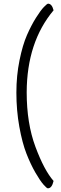

<svg xmlns="http://www.w3.org/2000/svg" viewBox="-20 -825 334 1043"><path d="M125 -324Q125 -155 172.5 -27.5Q220 100 271 158Q262 198 240 198Q234 198 216 177.5Q198 157 172.5 113Q147 69 124 10.5Q101 -48 85 -136.5Q69 -225 69 -322Q69 -414 86 -497.5Q103 -581 126.5 -634.5Q150 -688 175.5 -728.5Q201 -769 218.5 -787Q236 -805 241 -805Q262 -805 271 -769Q126 -596 125 -324Z"/></svg>

Font: Yanone Kaffeesatz Light
Style: Regular
Weight: 300
Designer: Yanone (Cyrillic: Daniel Pouzeot)
Foundry: Yanone
Version: Version 1.003;PS 001.003;hotconv 1.0.88;makeotf.lib2.5.64775